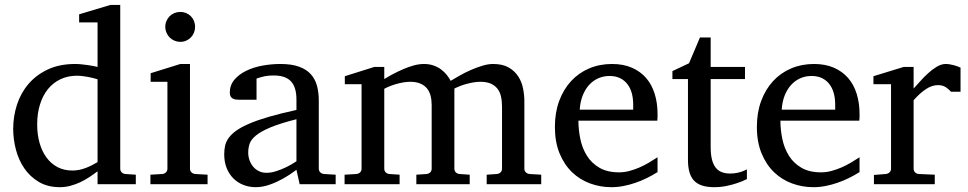

<svg xmlns="http://www.w3.org/2000/svg" viewBox="-20 -757 3978 789"><path d="M380.9 -431.2Q374.5 -433.1 364.5 -435.8Q354.5 -438.5 343 -440.7Q331.5 -442.9 319.1 -444.3Q306.6 -445.8 295.9 -445.8Q258.8 -445.8 228.5 -431.4Q198.2 -417 177 -390.9Q155.8 -364.7 144.3 -327.6Q132.8 -290.5 132.8 -245.1Q132.8 -204.1 142.6 -169.7Q152.3 -135.3 170.9 -109.9Q189.5 -84.5 216.3 -70.3Q243.2 -56.2 277.8 -56.2Q293 -56.2 307.1 -59.3Q321.3 -62.5 334.5 -67.6Q347.7 -72.8 359.4 -78.9Q371.1 -85 380.9 -90.8ZM380.9 0V-53.2Q363.8 -40 345.5 -28.1Q327.1 -16.1 307.9 -7.3Q288.6 1.5 268.3 6.8Q248 12.2 226.1 12.2Q175.8 12.2 139.4 -9.5Q103 -31.2 79.6 -65.7Q56.2 -100.1 45.2 -142.8Q34.2 -185.5 34.2 -228Q34.2 -278.8 49.8 -326.9Q65.4 -375 97.2 -412.1Q128.9 -449.2 176.8 -471.7Q224.6 -494.1 289.1 -494.1Q300.8 -494.1 314.5 -492.7Q328.1 -491.2 341.1 -489.5Q354 -487.8 364.5 -485.6Q375 -483.4 380.9 -481.9V-665H305.2V-698.2L434.1 -736.8H474.1V-64Q474.1 -54.7 480 -48.8Q485.8 -43 495.1 -42L538.1 -39.1V0Z M598.1 0V-39.1L647 -42Q656.2 -43 662.1 -48.8Q668 -54.7 668 -64V-420.9H599.1V-456.1L721.2 -494.1H760.7V-64Q760.7 -54.7 766.8 -48.8Q772.9 -43 781.7 -42L833 -39.1V0ZM781.7 -647Q781.7 -634.3 777.1 -622.8Q772.5 -611.3 764.2 -603Q755.9 -594.7 744.9 -589.8Q733.9 -585 721.2 -585Q708.5 -585 697 -589.8Q685.5 -594.7 677.2 -603Q668.9 -611.3 664.1 -622.8Q659.2 -634.3 659.2 -647Q659.2 -659.7 664.1 -670.9Q668.9 -682.1 677.2 -690.4Q685.5 -698.7 697 -703.4Q708.5 -708 721.2 -708Q733.9 -708 744.9 -703.4Q755.9 -698.7 764.2 -690.4Q772.5 -682.1 777.1 -670.9Q781.7 -659.7 781.7 -647Z M1198.2 -267.1Q1130.9 -250 1091.3 -233.4Q1051.8 -216.8 1031.5 -200Q1011.2 -183.1 1005.6 -165.8Q1000 -148.4 1000 -129.9Q1000 -114.3 1005.1 -99.4Q1010.3 -84.5 1019.8 -72.8Q1029.3 -61 1043.2 -54Q1057.1 -46.9 1075.2 -46.9Q1095.2 -46.9 1116.9 -54.2Q1138.7 -61.5 1156.7 -70.3Q1177.7 -80.6 1198.2 -94.2ZM1211.4 0 1198.2 -59.1Q1171.9 -39.1 1144 -23.4Q1131.8 -16.6 1118.2 -10.3Q1104.5 -3.9 1090.1 1.2Q1075.7 6.3 1060.8 9.3Q1045.9 12.2 1031.2 12.2Q1003.9 12.2 980.2 2.9Q956.5 -6.3 939 -23.9Q921.4 -41.5 911.4 -66.4Q901.4 -91.3 901.4 -123Q901.4 -141.6 905 -158.2Q908.7 -174.8 919.9 -190.4Q931.2 -206.1 951.4 -220.5Q971.7 -234.9 1004.6 -249Q1037.6 -263.2 1085.2 -277.1Q1132.8 -291 1198.2 -305.2V-348.1Q1198.2 -398.4 1175.8 -422.6Q1153.3 -446.8 1105 -446.8Q1078.6 -446.8 1060.1 -441.9Q1041.5 -437 1034.2 -434.1V-347.2H961.4Q954.6 -347.2 948 -348.1Q941.4 -349.1 936 -352.3Q930.7 -355.5 927.5 -361.1Q924.3 -366.7 924.3 -376Q924.3 -406.7 942.9 -429Q961.4 -451.2 991.2 -465.8Q1021 -480.5 1058.1 -487.3Q1095.2 -494.1 1132.3 -494.1Q1178.7 -494.1 1209.2 -482.9Q1239.7 -471.7 1257.6 -451.7Q1275.4 -431.6 1282.7 -404.3Q1290 -377 1290 -344.2V-64Q1290 -54.7 1296.1 -48.8Q1302.2 -43 1311 -42L1359.4 -39.1V0Z M1980 0V-39.1L2022 -42Q2031.2 -43 2037.1 -48.8Q2043 -54.7 2043 -64V-318.8Q2043 -342.3 2038.6 -361.1Q2034.2 -379.9 2023.7 -393.1Q2013.2 -406.2 1996.1 -413.6Q1979 -420.9 1954.1 -420.9Q1941.4 -420.9 1927.5 -418.7Q1913.6 -416.5 1899.7 -412.8Q1885.7 -409.2 1872.3 -404.1Q1858.9 -398.9 1847.2 -393.1V-64Q1847.2 -54.7 1853 -48.8Q1858.9 -43 1868.2 -42L1910.2 -39.1V0H1690.9V-39.1L1732.9 -42Q1742.2 -43 1748 -48.8Q1753.9 -54.7 1753.9 -64V-325.2Q1753.9 -346.2 1749.3 -364Q1744.6 -381.8 1734.1 -394.3Q1723.6 -406.7 1706.8 -413.8Q1689.9 -420.9 1666 -420.9Q1651.9 -420.9 1636.5 -418.2Q1621.1 -415.5 1606.9 -411.4Q1592.8 -407.2 1580.3 -402.1Q1567.9 -397 1559.1 -392.1V-64Q1559.1 -54.7 1564.9 -48.8Q1570.8 -43 1580.1 -42L1622.1 -39.1V0H1396V-39.1L1444.8 -42Q1454.1 -43 1460 -48.8Q1465.8 -54.7 1465.8 -64V-411.1H1397V-443.8L1518.1 -481.9H1559.1V-432.1Q1575.7 -442.4 1595.9 -453.1Q1616.2 -463.9 1637.7 -473.1Q1659.2 -482.4 1680.9 -488.3Q1702.6 -494.1 1722.2 -494.1Q1743.7 -494.1 1761.2 -488Q1778.8 -481.9 1792.2 -471.9Q1805.7 -461.9 1815.7 -449.5Q1825.7 -437 1832 -424.8Q1847.2 -434.1 1868.7 -446.3Q1890.1 -458.5 1914.1 -469Q1938 -479.5 1961.9 -486.8Q1985.8 -494.1 2005.9 -494.1Q2045.4 -494.1 2070.3 -479.7Q2095.2 -465.3 2109.6 -443.1Q2124 -420.9 2129.4 -393.6Q2134.8 -366.2 2134.8 -340.8V-64Q2134.8 -54.7 2140.9 -48.8Q2147 -43 2155.8 -42L2204.1 -39.1V0Z M2682.1 -49.8Q2661.1 -36.6 2638.4 -25.4Q2615.7 -14.2 2591.6 -5.9Q2567.4 2.4 2542.5 7.3Q2517.6 12.2 2492.2 12.2Q2446.8 12.2 2404.8 -3.2Q2362.8 -18.6 2330.8 -49.3Q2298.8 -80.1 2279.5 -126.7Q2260.3 -173.3 2260.3 -235.8Q2260.3 -294.4 2277.8 -342Q2295.4 -389.6 2326.7 -423.6Q2357.9 -457.5 2400.9 -475.8Q2443.8 -494.1 2495.1 -494.1Q2541.5 -494.1 2576.7 -478.8Q2611.8 -463.4 2635.3 -436.3Q2658.7 -409.2 2670.4 -371.3Q2682.1 -333.5 2682.1 -289.1V-275.9Q2682.1 -268.1 2681.2 -261.2H2356.9Q2356.9 -223.1 2365 -185.1Q2373 -147 2392.1 -116.7Q2411.1 -86.4 2443.4 -67.6Q2475.6 -48.8 2523.9 -48.8Q2545.4 -48.8 2566.4 -54.4Q2587.4 -60.1 2607.7 -68.8Q2627.9 -77.6 2646.5 -88.6Q2665 -99.6 2682.1 -110.8ZM2582 -328.1Q2582 -353 2576.2 -374.3Q2570.3 -395.5 2558.3 -411.1Q2546.4 -426.8 2528.1 -435.8Q2509.8 -444.8 2484.9 -444.8Q2460 -444.8 2438.5 -435.3Q2417 -425.8 2400.6 -407.7Q2384.3 -389.6 2374.3 -364Q2364.3 -338.4 2362.3 -306.2H2582Z M3049.3 -21Q3030.8 -11.7 3008.8 -4.4Q2990.2 2 2965.8 7.1Q2941.4 12.2 2914.6 12.2Q2857.9 12.2 2832.5 -14.2Q2807.1 -40.5 2807.1 -100.1V-432.1H2743.2V-464.8L2811.5 -497.1L2856.4 -603H2900.4V-481.9H3041.5V-432.1H2900.4V-152.8Q2900.4 -123 2905.5 -102.3Q2910.6 -81.5 2920.7 -68.6Q2930.7 -55.7 2945.6 -49.8Q2960.4 -43.9 2980.5 -43.9Q2995.1 -43.9 3007.6 -46.4Q3020 -48.8 3029.3 -52.2Q3040 -56.2 3049.3 -61Z M3512.2 -49.8Q3491.2 -36.6 3468.5 -25.4Q3445.8 -14.2 3421.6 -5.9Q3397.5 2.4 3372.6 7.3Q3347.7 12.2 3322.3 12.2Q3276.9 12.2 3234.9 -3.2Q3192.9 -18.6 3160.9 -49.3Q3128.9 -80.1 3109.6 -126.7Q3090.3 -173.3 3090.3 -235.8Q3090.3 -294.4 3107.9 -342Q3125.5 -389.6 3156.7 -423.6Q3188 -457.5 3231 -475.8Q3273.9 -494.1 3325.2 -494.1Q3371.6 -494.1 3406.7 -478.8Q3441.9 -463.4 3465.3 -436.3Q3488.8 -409.2 3500.5 -371.3Q3512.2 -333.5 3512.2 -289.1V-275.9Q3512.2 -268.1 3511.2 -261.2H3187Q3187 -223.1 3195.1 -185.1Q3203.1 -147 3222.2 -116.7Q3241.2 -86.4 3273.4 -67.6Q3305.7 -48.8 3354 -48.8Q3375.5 -48.8 3396.5 -54.4Q3417.5 -60.1 3437.7 -68.8Q3458 -77.6 3476.6 -88.6Q3495.1 -99.6 3512.2 -110.8ZM3412.1 -328.1Q3412.1 -353 3406.2 -374.3Q3400.4 -395.5 3388.4 -411.1Q3376.5 -426.8 3358.2 -435.8Q3339.8 -444.8 3314.9 -444.8Q3290 -444.8 3268.6 -435.3Q3247.1 -425.8 3230.7 -407.7Q3214.4 -389.6 3204.3 -364Q3194.3 -338.4 3192.4 -306.2H3412.1Z M3888.2 -379.9Q3878.4 -391.1 3865.7 -399.2Q3853 -407.2 3834.5 -407.2Q3810.1 -407.2 3785.2 -390.9Q3760.3 -374.5 3734.4 -345.2V-64Q3734.4 -54.7 3740.2 -48.8Q3746.1 -43 3755.4 -42L3821.3 -39.1V0H3571.3V-38.1L3620.6 -42Q3629.4 -43 3635.5 -48.8Q3641.6 -54.7 3641.6 -64V-411.1H3569.3V-443.8L3693.4 -481.9H3734.4V-393.1Q3745.1 -404.8 3760.5 -422.1Q3775.9 -439.5 3793.5 -455.6Q3811 -471.7 3829.8 -482.9Q3848.6 -494.1 3866.2 -494.1Q3874 -494.1 3882.8 -492.7Q3891.6 -491.2 3899.9 -489Q3908.2 -486.8 3915.3 -484.1Q3922.4 -481.4 3927.2 -479V-379.9Z"/></svg>

Font: Charis SIL Phon
Style: Regular
Weight: 400
Foundry: SIL International
Version: Version 5.000